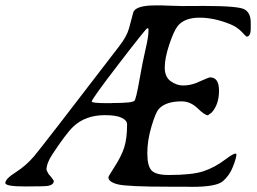

<svg xmlns="http://www.w3.org/2000/svg" viewBox="-30 -708 975 727"><path d="M532.2 -590.8V-597.7Q532.2 -601.1 527.8 -601.1Q523.4 -601.1 420.4 -467Q317.4 -333 317.4 -323.7Q317.4 -317.4 376 -317.4H392.6L396.5 -317.9Q472.7 -317.9 479.2 -326.7Q485.8 -335.4 498 -405.5Q510.3 -475.6 521.2 -522Q532.2 -568.4 532.2 -590.8ZM712.9 -393.6 731.4 -401.9Q760.7 -415 765.6 -415Q799.3 -415 799.3 -364.3Q799.3 -313.5 772 -282.2L757.3 -271.5Q745.6 -271.5 718.3 -297.9Q690.9 -324.2 657.7 -324.2Q597.7 -324.2 571.3 -295.4Q559.6 -282.7 543.7 -229.7Q527.8 -176.8 527.8 -127.9Q527.8 -79.1 544.2 -62.3Q560.5 -45.4 608.9 -45.4Q696.8 -45.4 739.5 -59.3Q782.2 -73.2 823.7 -104.5Q853 -126.5 861.3 -126.5Q861.3 -126.5 861.8 -126.5Q865.2 -126.5 865.2 -123Q865.2 -110.8 852.1 -76.9Q838.9 -43 813.7 -21.7Q788.6 -0.5 696.8 -0.5L669.4 -1H614.3Q451.7 -1 416 -10Q380.4 -19 380.4 -37.1Q380.4 -40 405 -78.4Q429.7 -116.7 440.4 -149.9Q451.2 -183.1 451.2 -237.3Q451.2 -252 430.7 -262Q410.2 -272 367.2 -272Q293.9 -272 248 -229Q219.7 -202.1 167 -121.6Q146 -89.4 146 -64.5L153.3 -49.8L165 -36.1L173.8 -23.4Q173.8 -8.8 152.8 -4.4Q141.1 -2 65.7 -2Q-9.8 -2 -9.8 -15.1Q-9.8 -30.8 29.5 -55.7Q68.8 -80.6 99.9 -117.4Q130.9 -154.3 421.9 -533.7Q449.7 -569.8 458.3 -599.9Q466.8 -629.9 470.7 -646.2Q474.6 -662.6 476.1 -665Q490.2 -687.5 557.1 -687.5H584L609.4 -686.5Q647.5 -685.1 660.6 -685.1L743.7 -685.5Q874 -685.5 896.7 -672.1Q919.4 -658.7 919.4 -622.1V-600.1Q919.4 -569.3 903.3 -569.3Q902.3 -569.3 885.5 -587.2Q868.7 -605 843.3 -615.7Q781.7 -641.1 725.6 -641.1Q669.4 -641.1 643.6 -610.4Q628.9 -592.8 611.3 -540.5Q593.8 -488.3 593.8 -452.4Q593.8 -416.5 616.5 -400.4Q639.2 -384.3 663.1 -384.3Q687 -384.3 712.9 -393.6Z"/></svg>

Font: Averia Serif Libre Light
Style: Italic
Weight: 300
Italic angle: -8.5°
Version: Version 1.002